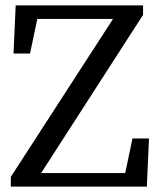

<svg xmlns="http://www.w3.org/2000/svg" viewBox="-20 -690 591 710"><path d="M20 0V-36L398 -620H118L91 -492H30L38 -670H509V-635L132 -50H443L470 -178H531L523 0Z"/></svg>

Font: Source Serif 4
Style: Regular
Weight: 400
Designer: Frank Grießhammer
Foundry: Adobe
Version: Version 4.005;hotconv 1.1.0;makeotfexe 2.6.0